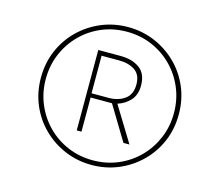

<svg xmlns="http://www.w3.org/2000/svg" viewBox="-132 -1012 1533 1340"><g transform="rotate(15 635.0 -342.0)"><path d="M634.8 156.2Q533.2 156.2 443.1 118.7Q353 81.1 283.9 13.7Q214.8 -53.7 175.8 -144.5Q136.7 -235.4 136.7 -341.8Q136.7 -448.2 175.8 -539.1Q214.8 -629.9 283.9 -697.3Q353 -764.6 443.1 -802.2Q533.2 -839.8 634.8 -839.8Q736.8 -839.8 826.7 -802.2Q916.5 -764.6 985.6 -697.3Q1054.7 -629.9 1093.8 -539.1Q1132.8 -448.2 1132.8 -341.8Q1132.8 -235.4 1093.8 -144.5Q1054.7 -53.7 985.6 13.7Q916.5 81.1 826.7 118.7Q736.8 156.2 634.8 156.2ZM634.8 122.6Q732.4 122.6 816.7 86.7Q900.9 50.8 963.9 -12.9Q1026.9 -76.7 1062.3 -160.9Q1097.7 -245.1 1097.7 -341.8Q1097.7 -438.5 1062.3 -522.7Q1026.9 -606.9 963.9 -670.7Q900.9 -734.4 816.7 -770.3Q732.4 -806.2 634.8 -806.2Q537.1 -806.2 452.9 -770.3Q368.7 -734.4 305.7 -670.7Q242.7 -606.9 207.3 -522.7Q171.9 -438.5 171.9 -341.8Q171.9 -245.1 207.3 -160.9Q242.7 -76.7 305.7 -12.9Q368.7 50.8 452.9 86.7Q537.1 122.6 634.8 122.6ZM473.6 -50.3V-631.3H634.8Q719.2 -631.3 772.7 -592.5Q826.2 -553.7 826.2 -467.8Q826.2 -400.9 789.6 -360.6Q752.9 -320.3 699.2 -303.7L854.5 -50.3H811L662.1 -296.9H507.8V-50.3ZM506.3 -327.1H629.4Q698.2 -327.1 745.6 -360.6Q793 -394 793 -467.8Q793 -537.1 748 -567.9Q703.1 -598.6 631.8 -598.6H506.3Z"/></g></svg>

Font: Noto Emoji Light
Style: Regular
Weight: 300
Designer: Google, Inc.
Foundry: Google, Inc.
Version: Version 2.001